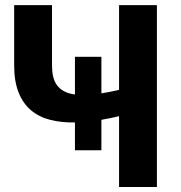

<svg xmlns="http://www.w3.org/2000/svg" viewBox="-20 -746 722 766"><path d="M606 0H455V-282.5Q437 -278 419.2 -274.5Q401.5 -271 384.5 -268V-146.5H279V-257.5Q224.5 -256.5 179.8 -268Q135 -279.5 103.2 -306.5Q71.5 -333.5 54 -377.5Q36.5 -421.5 36.5 -485.5V-725.5H187.5V-485Q187.5 -460.5 192 -440.8Q196.5 -421 207.2 -406.2Q218 -391.5 235.5 -382Q253 -372.5 279 -369V-519.5H384.5V-373.5Q400.5 -376 418 -379.5Q435.5 -383 455 -387.5V-725.5H606Z"/></svg>

Font: Lato Heavy
Style: Regular
Weight: 800
Designer: Lukasz Dziedzic
Foundry: tyPoland Lukasz Dziedzic
Version: Version 2.007; 2014-02-27